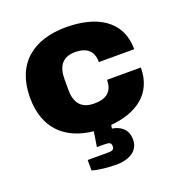

<svg xmlns="http://www.w3.org/2000/svg" viewBox="-134 -658 935 986"><g transform="rotate(-20 333.5 -165.0)"><path d="M338 211C384 211 460 194 460 118C460 56 413 34 377 29L380 10C519 -2 624 -70 624 -215H439C439 -150 402 -123 337 -123C264 -123 235 -165 235 -235V-292C235 -362 263 -405 333 -405C395 -405 431 -377 431 -315H624C624 -476 494 -541 333 -541C153 -541 36 -449 36 -264C36 -96 132 -6 285 10L272 92H312C341 92 350 96 350 116C350 137 334 138 310 138H205V195C234 205 292 211 338 211Z"/></g></svg>

Font: Archivo Black
Style: Regular
Weight: 900
Designer: Hector Gatti
Foundry: Omnibus-Type
Version: Version 2.001